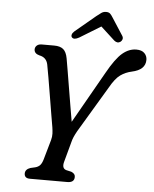

<svg xmlns="http://www.w3.org/2000/svg" viewBox="-60 -948 801 997"><g transform="rotate(5 341.0 -449.0)"><path d="M365 -29.5Q365 0 328.5 0H133.5Q104.5 0 104.5 -25.5Q105 -47 131.5 -56L155.5 -61.5Q171.5 -65.5 180.8 -75.5Q190 -85.5 196 -106L225.5 -209.5Q230.5 -227.5 229.8 -244Q229 -260.5 226.5 -276Q222 -300.5 214.8 -344.8Q207.5 -389 199.2 -439Q191 -489 183.5 -532.5Q176 -576 171.5 -599Q164 -635.5 127 -642.5Q100 -649.5 99.5 -671Q99.5 -683.5 108.8 -691.8Q118 -700 134 -700H199Q230.5 -700 246.8 -686.2Q263 -672.5 269 -639.5Q273 -617.5 279.5 -578.5Q286 -539.5 293.8 -492.5Q301.5 -445.5 309.5 -398.5Q317.5 -351.5 324 -313.5L476.5 -582Q519.5 -659 553.8 -687.8Q588 -716.5 626 -716.5Q654.5 -716.5 668.5 -702.2Q682.5 -688 682.5 -667.5Q682.5 -615.5 612.5 -600.5Q580 -593.5 553.8 -575Q527.5 -556.5 499 -505.5L356.5 -267Q346 -248 340.5 -235.2Q335 -222.5 332 -210L302.5 -101.5Q294 -68 318 -61L344.5 -55Q365.5 -46.5 365 -29.5ZM540 -749.5Q524.5 -739 507.5 -753L434.5 -820L325 -753Q298.5 -738 287.5 -750Q282.5 -755.5 284.5 -764.2Q286.5 -773 297 -782.5L403 -871Q417.5 -883 428.2 -890.2Q439 -897.5 452.5 -897.5Q466.5 -897.5 473.8 -890.5Q481 -883.5 488.5 -871L547 -780.5Q552.5 -771 549.5 -762.5Q546.5 -754 540 -749.5Z"/></g></svg>

Font: Fraunces 72pt S100
Style: Italic
Weight: 400
Italic angle: -16°
Version: Version 1.000; ttfautohint (v1.8.3)